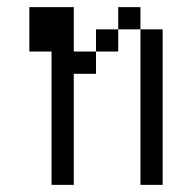

<svg xmlns="http://www.w3.org/2000/svg" viewBox="-20 -520 540 540"><path d="M125 -375Q125 -375 125 0H187.5V-312.5H250V-375H187.5Q187.5 -375 187.5 -500H62.5Q62.5 -500 62.5 -375ZM375 -437.5V0H437.5V-437.5ZM250 -375H312.5V-437.5H250ZM312.5 -437.5H375V-500H312.5Z"/></svg>

Font: CalcUnifontExMono
Style: Regular
Weight: 500
Version: Version 15.0.06